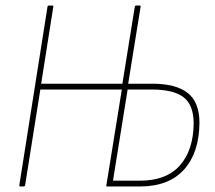

<svg xmlns="http://www.w3.org/2000/svg" viewBox="-20 -675 778 695"><path d="M54 0Q49 0 50 -5L152 -651Q153 -655 158 -655H169Q174 -655 173 -651L129 -372H423L468 -651Q469 -655 473 -655H484Q490 -655 489 -651L444 -372H531Q617 -372 659.5 -338.5Q702 -305 702 -230Q701 -122 646 -61Q591 0 486 0H368Q364 0 365 -4L421 -351H126L71 -5Q70 0 65 0ZM389 -21H487Q582 -21 631 -76Q680 -131 681 -228Q681 -295 644.5 -323Q608 -351 529 -351H442Z"/></svg>

Font: Sofia Sans Condensed Thin
Style: Italic
Weight: 250
Italic angle: -9°
Version: Version 4.100